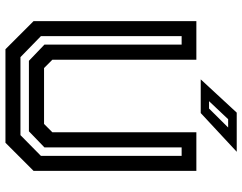

<svg xmlns="http://www.w3.org/2000/svg" viewBox="-112 -776 888 704"><g transform="rotate(90 332.0 -424.0)"><path d="M160.5 0 57.5 -103V-700H199V-172L229.5 -141.5H434.5L465 -172V-700H606.5V-103L503.5 0ZM189.5 -55H475.5L551.5 -130V-646H520.5V-143L461.5 -86H203L143.5 -143V-646H112.5V-130ZM271 -716 393 -848H536.5L394.5 -716ZM351 -746.5H378L447.5 -816.5H417Z"/></g></svg>

Font: Tourney SemiBold
Style: Regular
Weight: 600
Version: Version 1.015